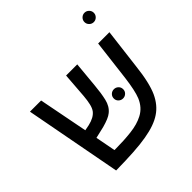

<svg xmlns="http://www.w3.org/2000/svg" viewBox="-200 -955 1131 1131"><g transform="rotate(-45 365.0 -389.5)"><path d="M139 5 25 -599H118L178 -291L214 -298Q266 -310 288 -339Q299 -354 305 -379.5Q311 -405 314 -440L326 -599H419L404 -439Q399 -380 388.5 -335Q378 -290 347 -265Q335 -255 315 -246.5Q295 -238 266 -230L193 -213L217 -87H229Q294 -87 356 -94Q418 -101 461 -124Q509 -149 532 -204Q541 -226 548.5 -261Q556 -296 562 -343L593 -599H687L656 -346Q649 -282 638 -235Q627 -188 613 -157Q584 -94 534 -61Q484 -27 395 -12Q350 -4 286 0Q222 4 139 5ZM625 -745Q625 -761 636.5 -772.5Q648 -784 664 -784Q680 -784 691.5 -772.5Q703 -761 703 -745Q703 -729 691.5 -717.5Q680 -706 664 -706Q648 -706 636.5 -717.5Q625 -729 625 -745ZM429 -304Q429 -321 440.5 -332Q452 -343 468 -343Q484 -343 495.5 -332Q507 -321 507 -304Q507 -288 495.5 -277Q484 -266 468 -266Q452 -266 440.5 -277Q429 -288 429 -304Z"/></g></svg>

Font: Noto Sans Hebrew Droid
Style: Regular
Weight: 400
Designer: Monotype Design Team
Foundry: Monotype Imaging Inc.
Version: Version 1.100